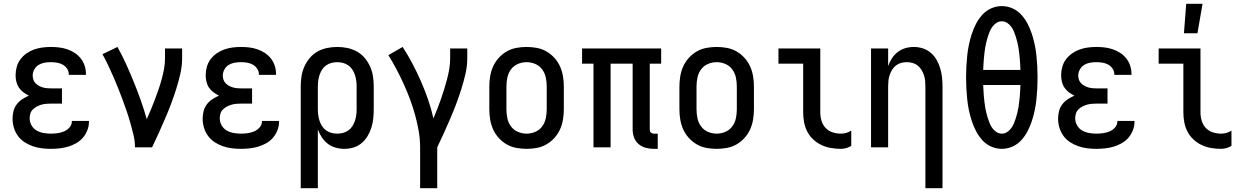

<svg xmlns="http://www.w3.org/2000/svg" viewBox="-20 -775 6540 1010"><path d="M247 8Q223 8 199 5Q175 2 152 -6Q129 -14 108.5 -27.5Q88 -41 74 -60.5Q60 -80 53 -103.5Q46 -127 46 -151Q46 -171 51 -190.5Q56 -210 68 -226Q80 -242 97 -253Q114 -264 132 -272Q117 -279 103 -289.5Q89 -300 79.5 -314Q70 -328 66 -345Q62 -362 62 -379Q62 -401 68 -423Q74 -445 87.5 -463Q101 -481 119.5 -494Q138 -507 159 -514.5Q180 -522 202.5 -525Q225 -528 247 -528Q269 -528 290.5 -525.5Q312 -523 333 -516Q354 -509 372.5 -497Q391 -485 404.5 -468Q418 -451 425 -430Q432 -409 432 -387V-381H342V-384Q342 -400 332.5 -414Q323 -428 309 -435.5Q295 -443 279 -445.5Q263 -448 247 -448Q230 -448 213.5 -445Q197 -442 183 -433.5Q169 -425 160.5 -409.5Q152 -394 152 -378Q152 -367 155.5 -356Q159 -345 167 -337Q175 -329 185 -323.5Q195 -318 205.5 -315Q216 -312 227.5 -311Q239 -310 250 -310H306V-230H250Q237 -230 224 -229Q211 -228 198.5 -224.5Q186 -221 174.5 -215Q163 -209 153.5 -200Q144 -191 140 -178.5Q136 -166 136 -153Q136 -133 146 -115.5Q156 -98 172.5 -88.5Q189 -79 208.5 -75.5Q228 -72 247 -72Q265 -72 283 -74.5Q301 -77 317.5 -84Q334 -91 346 -105Q358 -119 358 -137V-139H448V-135Q448 -112 439.5 -90Q431 -68 416 -50.5Q401 -33 380.5 -21.5Q360 -10 338 -3.5Q316 3 293 5.5Q270 8 247 8Z M690 0Q690 -33 682.5 -64.5Q675 -96 666 -127.5Q657 -159 646.5 -190Q636 -221 624.5 -251.5Q613 -282 601 -312.5Q589 -343 576 -372.5Q563 -402 549 -431.5Q535 -461 519 -490L598 -528Q623 -483 644 -436.5Q665 -390 684.5 -342Q704 -294 721 -246Q738 -198 752 -148Q764 -174 774.5 -200Q785 -226 795 -252Q805 -278 814 -304.5Q823 -331 830.5 -358Q838 -385 843 -412.5Q848 -440 848 -468V-520H938V-468Q938 -427 928.5 -386Q919 -345 906.5 -305.5Q894 -266 879.5 -227.5Q865 -189 848.5 -151Q832 -113 815 -75Q798 -37 780 0Z M1247 8Q1223 8 1199 5Q1175 2 1152 -6Q1129 -14 1108.5 -27.5Q1088 -41 1074 -60.5Q1060 -80 1053 -103.5Q1046 -127 1046 -151Q1046 -171 1051 -190.5Q1056 -210 1068 -226Q1080 -242 1097 -253Q1114 -264 1132 -272Q1117 -279 1103 -289.5Q1089 -300 1079.5 -314Q1070 -328 1066 -345Q1062 -362 1062 -379Q1062 -401 1068 -423Q1074 -445 1087.5 -463Q1101 -481 1119.5 -494Q1138 -507 1159 -514.5Q1180 -522 1202.5 -525Q1225 -528 1247 -528Q1269 -528 1290.5 -525.5Q1312 -523 1333 -516Q1354 -509 1372.5 -497Q1391 -485 1404.5 -468Q1418 -451 1425 -430Q1432 -409 1432 -387V-381H1342V-384Q1342 -400 1332.5 -414Q1323 -428 1309 -435.5Q1295 -443 1279 -445.5Q1263 -448 1247 -448Q1230 -448 1213.5 -445Q1197 -442 1183 -433.5Q1169 -425 1160.5 -409.5Q1152 -394 1152 -378Q1152 -367 1155.5 -356Q1159 -345 1167 -337Q1175 -329 1185 -323.5Q1195 -318 1205.5 -315Q1216 -312 1227.5 -311Q1239 -310 1250 -310H1306V-230H1250Q1237 -230 1224 -229Q1211 -228 1198.5 -224.5Q1186 -221 1174.5 -215Q1163 -209 1153.5 -200Q1144 -191 1140 -178.5Q1136 -166 1136 -153Q1136 -133 1146 -115.5Q1156 -98 1172.5 -88.5Q1189 -79 1208.5 -75.5Q1228 -72 1247 -72Q1265 -72 1283 -74.5Q1301 -77 1317.5 -84Q1334 -91 1346 -105Q1358 -119 1358 -137V-139H1448V-135Q1448 -112 1439.5 -90Q1431 -68 1416 -50.5Q1401 -33 1380.5 -21.5Q1360 -10 1338 -3.5Q1316 3 1293 5.5Q1270 8 1247 8Z M1562 215V-320Q1562 -347 1566 -373.5Q1570 -400 1581 -424.5Q1592 -449 1609.5 -470Q1627 -491 1650.5 -504Q1674 -517 1700.5 -522.5Q1727 -528 1754 -528Q1781 -528 1807.5 -522.5Q1834 -517 1857.5 -504Q1881 -491 1898.5 -470Q1916 -449 1927 -424.5Q1938 -400 1942 -373.5Q1946 -347 1946 -320V-200Q1946 -176 1943.5 -151.5Q1941 -127 1933.5 -103.5Q1926 -80 1913.5 -59Q1901 -38 1882 -22Q1863 -6 1839.5 1Q1816 8 1791 8Q1768 8 1745 1.5Q1722 -5 1704 -19Q1686 -33 1673 -52.5Q1660 -72 1652 -94V215ZM1754 -72Q1769 -72 1784.5 -76Q1800 -80 1812.5 -89Q1825 -98 1833.5 -111Q1842 -124 1847 -139Q1852 -154 1854 -169.5Q1856 -185 1856 -200V-320Q1856 -335 1854 -350.5Q1852 -366 1847 -381Q1842 -396 1833.5 -409Q1825 -422 1812.5 -431Q1800 -440 1784.5 -444Q1769 -448 1754 -448Q1739 -448 1723.5 -444Q1708 -440 1695.5 -431Q1683 -422 1674.5 -409Q1666 -396 1661 -381Q1656 -366 1654 -350.5Q1652 -335 1652 -320V-200Q1652 -185 1654 -169.5Q1656 -154 1661 -139Q1666 -124 1674.5 -111Q1683 -98 1695.5 -89Q1708 -80 1723.5 -76Q1739 -72 1754 -72Z M2190 215V0Q2190 -43 2182.5 -86Q2175 -129 2163.5 -170.5Q2152 -212 2137 -252.5Q2122 -293 2104 -332.5Q2086 -372 2066 -410Q2046 -448 2023 -485L2098 -528Q2126 -485 2150 -439.5Q2174 -394 2194.5 -347Q2215 -300 2232 -251Q2249 -202 2260 -152Q2271 -178 2281 -203.5Q2291 -229 2300 -255Q2309 -281 2317 -307Q2325 -333 2332 -359.5Q2339 -386 2343.5 -413.5Q2348 -441 2348 -468V-520H2438V-468Q2438 -427 2428.5 -386Q2419 -345 2406.5 -305.5Q2394 -266 2379.5 -227.5Q2365 -189 2348.5 -151Q2332 -113 2315 -75Q2298 -37 2280 0V215Z M2750 8Q2723 8 2696 3Q2669 -2 2645.5 -15.5Q2622 -29 2603.5 -49.5Q2585 -70 2574 -94.5Q2563 -119 2558.5 -146Q2554 -173 2554 -200V-320Q2554 -347 2558.5 -374Q2563 -401 2574 -425.5Q2585 -450 2603.5 -470.5Q2622 -491 2645.5 -504.5Q2669 -518 2696 -523Q2723 -528 2750 -528Q2777 -528 2804 -523Q2831 -518 2854.5 -504.5Q2878 -491 2896.5 -470.5Q2915 -450 2926 -425.5Q2937 -401 2941.5 -374Q2946 -347 2946 -320V-200Q2946 -173 2941.5 -146Q2937 -119 2926 -94.5Q2915 -70 2896.5 -49.5Q2878 -29 2854.5 -15.5Q2831 -2 2804 3Q2777 8 2750 8ZM2750 -72Q2774 -72 2796 -81.5Q2818 -91 2832 -110Q2846 -129 2851 -152.5Q2856 -176 2856 -200V-320Q2856 -344 2851 -367.5Q2846 -391 2832 -410Q2818 -429 2796 -438.5Q2774 -448 2750 -448Q2726 -448 2704 -438.5Q2682 -429 2668 -410Q2654 -391 2649 -367.5Q2644 -344 2644 -320V-200Q2644 -176 2649 -152.5Q2654 -129 2668 -110Q2682 -91 2704 -81.5Q2726 -72 2750 -72Z M3440 8H3420Q3398 8 3377 2.5Q3356 -3 3339.5 -17Q3323 -31 3315.5 -51.5Q3308 -72 3308 -94V-440H3192V0H3102V-440H3042V-520H3458V-440H3398V-94Q3398 -89 3399 -85Q3400 -81 3403.5 -78Q3407 -75 3411 -73.5Q3415 -72 3420 -72H3440Z M3750 8Q3723 8 3696 3Q3669 -2 3645.5 -15.5Q3622 -29 3603.5 -49.5Q3585 -70 3574 -94.5Q3563 -119 3558.5 -146Q3554 -173 3554 -200V-320Q3554 -347 3558.5 -374Q3563 -401 3574 -425.5Q3585 -450 3603.5 -470.5Q3622 -491 3645.5 -504.5Q3669 -518 3696 -523Q3723 -528 3750 -528Q3777 -528 3804 -523Q3831 -518 3854.5 -504.5Q3878 -491 3896.5 -470.5Q3915 -450 3926 -425.5Q3937 -401 3941.5 -374Q3946 -347 3946 -320V-200Q3946 -173 3941.5 -146Q3937 -119 3926 -94.5Q3915 -70 3896.5 -49.5Q3878 -29 3854.5 -15.5Q3831 -2 3804 3Q3777 8 3750 8ZM3750 -72Q3774 -72 3796 -81.5Q3818 -91 3832 -110Q3846 -129 3851 -152.5Q3856 -176 3856 -200V-320Q3856 -344 3851 -367.5Q3846 -391 3832 -410Q3818 -429 3796 -438.5Q3774 -448 3750 -448Q3726 -448 3704 -438.5Q3682 -429 3668 -410Q3654 -391 3649 -367.5Q3644 -344 3644 -320V-200Q3644 -176 3649 -152.5Q3654 -129 3668 -110Q3682 -91 3704 -81.5Q3726 -72 3750 -72Z M4403 8Q4377 8 4351 3.5Q4325 -1 4301.5 -12Q4278 -23 4258.5 -41Q4239 -59 4227 -82Q4215 -105 4210 -131Q4205 -157 4205 -184V-440H4075V-520H4295V-184Q4295 -161 4301.5 -139.5Q4308 -118 4323 -102Q4338 -86 4359.5 -79Q4381 -72 4403 -72Q4418 -72 4432 -76Q4446 -80 4458 -88V-8Q4446 0 4432 4Q4418 8 4403 8Z M4848 215V-320Q4848 -335 4846.5 -350.5Q4845 -366 4840 -380.5Q4835 -395 4827 -408Q4819 -421 4807 -430.5Q4795 -440 4780 -444Q4765 -448 4750 -448Q4735 -448 4720 -444Q4705 -440 4693 -430.5Q4681 -421 4673 -408Q4665 -395 4660 -380.5Q4655 -366 4653.5 -350.5Q4652 -335 4652 -320V0H4562V-520H4652V-427Q4659 -448 4671.5 -467.5Q4684 -487 4702 -501Q4720 -515 4742 -521.5Q4764 -528 4787 -528Q4811 -528 4834.5 -520.5Q4858 -513 4876.5 -497Q4895 -481 4907 -460Q4919 -439 4926 -415.5Q4933 -392 4935.5 -368Q4938 -344 4938 -320V215Z M5250 8Q5221 8 5194 -4Q5167 -16 5147.5 -37.5Q5128 -59 5114.5 -85Q5101 -111 5092 -138.5Q5083 -166 5077 -194.5Q5071 -223 5068 -252Q5065 -281 5063.5 -309.5Q5062 -338 5062 -368Q5062 -397 5063.5 -425.5Q5065 -454 5068 -483Q5071 -512 5077 -540.5Q5083 -569 5092 -596.5Q5101 -624 5114.5 -650Q5128 -676 5147.5 -697.5Q5167 -719 5194 -731Q5221 -743 5250 -743Q5279 -743 5306 -731Q5333 -719 5352.5 -697.5Q5372 -676 5385.5 -650Q5399 -624 5408 -596.5Q5417 -569 5423 -540.5Q5429 -512 5432 -483Q5435 -454 5436.5 -425.5Q5438 -397 5438 -368Q5438 -338 5436.5 -309.5Q5435 -281 5432 -252Q5429 -223 5423 -194.5Q5417 -166 5408 -138.5Q5399 -111 5385.5 -85Q5372 -59 5352.5 -37.5Q5333 -16 5306 -4Q5279 8 5250 8ZM5348 -407Q5347 -422 5346.5 -437Q5346 -452 5344.5 -466.5Q5343 -481 5341.5 -495.5Q5340 -510 5337.5 -524.5Q5335 -539 5331.5 -553.5Q5328 -568 5323.5 -582Q5319 -596 5313.5 -609.5Q5308 -623 5299 -635Q5290 -647 5277.5 -655Q5265 -663 5250 -663Q5235 -663 5222.5 -655Q5210 -647 5201 -635Q5192 -623 5186.5 -609.5Q5181 -596 5176.5 -582Q5172 -568 5168.5 -553.5Q5165 -539 5162.5 -524.5Q5160 -510 5158.5 -495.5Q5157 -481 5155.5 -466.5Q5154 -452 5153.5 -437Q5153 -422 5152 -407ZM5250 -72Q5265 -72 5277.5 -80Q5290 -88 5299 -100Q5308 -112 5313.5 -125.5Q5319 -139 5323.5 -153Q5328 -167 5331.5 -181.5Q5335 -196 5337.5 -210.5Q5340 -225 5341.5 -239.5Q5343 -254 5344.5 -268.5Q5346 -283 5346.5 -298Q5347 -313 5348 -328H5152Q5153 -313 5153.5 -298Q5154 -283 5155.5 -268.5Q5157 -254 5158.5 -239.5Q5160 -225 5162.5 -210.5Q5165 -196 5168.5 -181.5Q5172 -167 5176.5 -153Q5181 -139 5186.5 -125.5Q5192 -112 5201 -100Q5210 -88 5222.5 -80Q5235 -72 5250 -72Z M5747 8Q5723 8 5699 5Q5675 2 5652 -6Q5629 -14 5608.5 -27.5Q5588 -41 5574 -60.5Q5560 -80 5553 -103.5Q5546 -127 5546 -151Q5546 -171 5551 -190.5Q5556 -210 5568 -226Q5580 -242 5597 -253Q5614 -264 5632 -272Q5617 -279 5603 -289.5Q5589 -300 5579.5 -314Q5570 -328 5566 -345Q5562 -362 5562 -379Q5562 -401 5568 -423Q5574 -445 5587.5 -463Q5601 -481 5619.5 -494Q5638 -507 5659 -514.5Q5680 -522 5702.5 -525Q5725 -528 5747 -528Q5769 -528 5790.5 -525.5Q5812 -523 5833 -516Q5854 -509 5872.5 -497Q5891 -485 5904.5 -468Q5918 -451 5925 -430Q5932 -409 5932 -387V-381H5842V-384Q5842 -400 5832.5 -414Q5823 -428 5809 -435.5Q5795 -443 5779 -445.5Q5763 -448 5747 -448Q5730 -448 5713.5 -445Q5697 -442 5683 -433.5Q5669 -425 5660.5 -409.5Q5652 -394 5652 -378Q5652 -367 5655.5 -356Q5659 -345 5667 -337Q5675 -329 5685 -323.5Q5695 -318 5705.5 -315Q5716 -312 5727.5 -311Q5739 -310 5750 -310H5806V-230H5750Q5737 -230 5724 -229Q5711 -228 5698.5 -224.5Q5686 -221 5674.5 -215Q5663 -209 5653.5 -200Q5644 -191 5640 -178.5Q5636 -166 5636 -153Q5636 -133 5646 -115.5Q5656 -98 5672.5 -88.5Q5689 -79 5708.5 -75.5Q5728 -72 5747 -72Q5765 -72 5783 -74.5Q5801 -77 5817.5 -84Q5834 -91 5846 -105Q5858 -119 5858 -137V-139H5948V-135Q5948 -112 5939.5 -90Q5931 -68 5916 -50.5Q5901 -33 5880.5 -21.5Q5860 -10 5838 -3.5Q5816 3 5793 5.5Q5770 8 5747 8Z M6403 8Q6377 8 6351 3.5Q6325 -1 6301.5 -12Q6278 -23 6258.5 -41Q6239 -59 6227 -82Q6215 -105 6210 -131Q6205 -157 6205 -184V-440H6075V-520H6295V-184Q6295 -161 6301.5 -139.5Q6308 -118 6323 -102Q6338 -86 6359.5 -79Q6381 -72 6403 -72Q6418 -72 6432 -76Q6446 -80 6458 -88V-8Q6446 0 6432 4Q6418 8 6403 8ZM6208 -600 6220 -755H6306L6279 -600Z"/></svg>

Font: Iosevka Term Curly Medium
Style: Regular
Weight: 500
Designer: Belleve Invis
Foundry: Belleve Invis
Version: Version 32.3.0